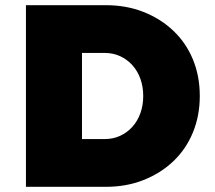

<svg xmlns="http://www.w3.org/2000/svg" viewBox="-20 -720 830 740"><path d="M80 0V-700H388Q467 -700 533 -674Q599 -648 648 -601.5Q697 -555 723.5 -491Q750 -427 750 -350Q750 -274 723.5 -209.5Q697 -145 648 -98.5Q599 -52 533 -26Q467 0 388 0ZM296 -133 259 -184H383Q416 -184 443 -196.5Q470 -209 490 -231Q510 -253 521 -283.5Q532 -314 532 -350Q532 -386 521 -416.5Q510 -447 490 -469Q470 -491 443 -503.5Q416 -516 383 -516H256L296 -565Z"/></svg>

Font: Lexend Deca Black
Style: Regular
Weight: 900
Designer: Bonnie Shaver-Troup, Thomas Jockin
Foundry: Lexend
Version: Version 1.007